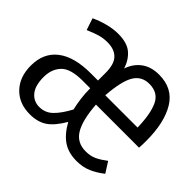

<svg xmlns="http://www.w3.org/2000/svg" viewBox="-139 -717 897 897"><g transform="rotate(45 309.0 -269.0)"><path d="M447.7 -548.2Q538.5 -548.2 581.3 -477.7Q624.1 -407.2 624.1 -287.7Q624.1 -259 622.6 -240.5H337.9Q345.1 -143.1 373.1 -97.4Q401 -51.8 458.5 -51.8Q490.3 -51.8 513.8 -63.1Q537.4 -74.4 564.1 -94.9L597.4 -42.6Q566.7 -18.5 534.1 -4.1Q501.5 10.3 460 10.3Q406.2 10.3 369.5 -14.4Q332.8 -39 303.6 -91.8Q270.8 -35.4 236.7 -12.6Q202.6 10.3 151.3 10.3Q80 10.3 36.9 -34.6Q-6.2 -79.5 -6.2 -154.4Q-6.2 -237.9 51.3 -282.3Q108.7 -326.7 217.4 -326.7H265.1V-376.9Q265.1 -434.9 240.5 -459.7Q215.9 -484.6 170.8 -484.6Q143.1 -484.6 119 -477.7Q94.9 -470.8 61 -455.9L41.5 -514.4Q73.8 -529.7 110 -539Q146.2 -548.2 176.9 -548.2Q236.9 -548.2 267.4 -522.3Q297.9 -496.4 311.8 -452.8Q326.7 -497.4 361.3 -522.8Q395.9 -548.2 447.7 -548.2ZM446.2 -485.6Q395.9 -485.6 370.8 -444.4Q345.6 -403.1 337.9 -302.1H551.3Q549.2 -391.3 526.7 -438.5Q504.1 -485.6 446.2 -485.6ZM265.1 -275.4H215.4Q134.9 -275.4 104.4 -243.1Q73.8 -210.8 73.8 -158.5Q73.8 -102.1 97.4 -73.6Q121 -45.1 158.5 -45.1Q196.9 -45.1 224.6 -71.8Q252.3 -98.5 280 -150.3Q273.3 -179 269.2 -210Q265.1 -241 265.1 -275.4Z"/></g></svg>

Font: Fira Code Light
Style: Regular
Weight: 300
Monospace: yes
Designer: Carrois Corporate, Edenspiekermann AG, Nikita Prokopov
Foundry: Carrois Corporate, Edenspiekermann AG, Nikita Prokopov
Version: Version 6.000; ttfautohint (v1.8.2) -l 8 -r 50 -G 200 -x 14 